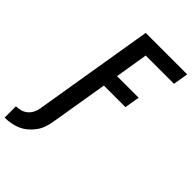

<svg xmlns="http://www.w3.org/2000/svg" viewBox="-365 -832 1152 1152"><g transform="rotate(45 210.5 -256.0)"><path d="M-85 223V127Q-66 127 -46 121.5Q-26 116 -10.5 103Q5 90 14.5 71Q24 52 27 33L154 -735H506L490 -639H250L216 -430H399L383 -334H200L139 33Q135 59 126.5 84.5Q118 110 102 132.5Q86 155 64.5 173.5Q43 192 17.5 203Q-8 214 -34 218.5Q-60 223 -85 223Z"/></g></svg>

Font: Iosevka
Style: Bold Italic
Weight: 700
Italic angle: -9°
Monospace: yes
Designer: Belleve Invis
Foundry: Belleve Invis
Version: Version 32.5.0; ttfautohint (v1.8.4)